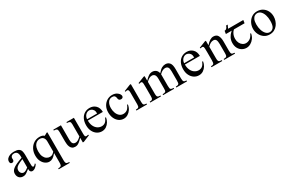

<svg xmlns="http://www.w3.org/2000/svg" viewBox="159 -1869 5182 3436"><g transform="rotate(-30 2749.5 -151.0)"><path d="M447.3 -92.8V-64.5Q392.1 8.3 340.3 8.3Q318.8 8.3 303.5 -6.8Q288.1 -22 288.1 -64.5Q249 -33.7 226.6 -18.1Q204.1 -2.4 187 2.9Q169.9 8.3 146 8.3Q98.6 8.3 68.8 -22.9Q39.1 -54.2 39.1 -106Q39.1 -130.9 48.6 -153.6Q58.1 -176.3 84 -198.7Q109.9 -221.2 159.2 -245.1Q208.5 -269 288.1 -296.4V-314.9Q288.1 -378.9 267.6 -405Q247.1 -431.2 204.6 -431.2Q173.8 -431.2 156.2 -415.3Q138.7 -399.4 137.2 -376.5L138.2 -347.2Q139.2 -326.2 127.7 -313.7Q116.2 -301.3 97.7 -301.3Q56.6 -301.3 56.6 -348.1Q56.6 -383.3 79.6 -408.4Q102.5 -433.6 139.9 -446.8Q177.2 -460 220.2 -460Q285.2 -460 317.1 -441.4Q349.1 -422.9 359.6 -388.9Q370.1 -355 370.1 -307.6V-155.3Q370.1 -124 371.1 -104Q372.1 -84 372.6 -77.1Q377.4 -53.2 394 -53.2Q403.3 -53.2 411.9 -59.6Q420.4 -65.9 447.3 -92.8ZM288.1 -96.2V-267.6Q212.9 -238.3 177.5 -215.1Q142.1 -191.9 132.1 -171.1Q122.1 -150.4 122.1 -128.9Q122.1 -94.2 141.8 -71Q161.6 -47.9 189.9 -46.9Q209 -45.9 233.2 -58.6Q257.3 -71.3 288.1 -96.2Z M988.8 214.8H760.7V196.3Q789.1 196.3 804.9 191.4Q820.8 186.5 827.1 169.4Q833.5 152.3 833.5 115.7V-78.1Q790.5 -25.9 757.1 -5.6Q723.6 14.6 686.5 14.6Q646 14.6 607.4 -11.2Q568.8 -37.1 543.9 -85.9Q519 -134.8 519 -204.1Q519 -278.8 549.6 -336.7Q580.1 -394.5 632.3 -427.2Q684.6 -460 750 -460Q777.8 -460 801.5 -453.4Q825.2 -446.8 842.3 -429.2Q856.9 -436.5 871.3 -443.8Q885.7 -451.2 898.4 -460H915.5V115.7Q915.5 149.9 921.1 167.2Q926.8 184.6 942.6 190.4Q958.5 196.3 988.8 196.3ZM833.5 -107.4V-318.8Q833.5 -366.7 809.1 -396.5Q784.7 -426.3 734.4 -426.3Q680.2 -426.3 641.1 -380.4Q602.1 -334.5 602.1 -239.7Q602.1 -178.2 620.8 -137.2Q639.6 -96.2 670.7 -75.7Q701.7 -55.2 737.8 -55.2Q769 -55.2 790 -68.6Q811 -82 833.5 -107.4Z M1532.2 -41.5 1396.5 14.6H1374.5V-81.1Q1336.9 -41.5 1311 -21Q1285.2 -0.5 1264.6 7.1Q1244.1 14.6 1222.7 14.6Q1183.6 14.6 1160.4 -2.2Q1137.2 -19 1125.7 -45.7Q1114.3 -72.3 1110.6 -102.5Q1106.9 -132.8 1106.9 -159.7V-359.9Q1106.9 -403.8 1090.1 -416.5Q1073.2 -429.2 1030.8 -429.2V-447.3H1188.5V-147.9Q1188.5 -122.6 1193.6 -99.1Q1198.7 -75.7 1214.6 -60.8Q1230.5 -45.9 1262.7 -45.9Q1282.2 -45.9 1309.3 -59.1Q1336.4 -72.3 1374.5 -109.4V-363.8Q1374.5 -404.3 1357.4 -416.3Q1340.3 -428.2 1302.2 -429.2V-447.3H1456.1V-118.7Q1456.1 -78.6 1463.1 -64.9Q1470.2 -51.3 1486.3 -51.3Q1493.2 -51.3 1503.9 -53Q1514.6 -54.7 1525.4 -58.6Z M1941.9 -173.3 1957.5 -163.6Q1951.2 -119.6 1927 -78.9Q1902.8 -38.1 1863.8 -11.7Q1824.7 14.6 1773.4 14.6Q1720.7 14.6 1676.3 -13.9Q1631.8 -42.5 1605 -95Q1578.1 -147.5 1578.1 -218.8Q1578.1 -294.4 1604.7 -348.6Q1631.3 -402.8 1678.2 -431.9Q1725.1 -460.9 1785.6 -460.9Q1859.9 -460.9 1908.7 -412.6Q1957.5 -364.3 1957.5 -279.3H1647.5Q1647.5 -212.4 1669.9 -165Q1692.4 -117.7 1729.7 -92.5Q1767.1 -67.4 1810.5 -66.4Q1854 -65.4 1886.2 -88.6Q1918.5 -111.8 1941.9 -173.3ZM1647.5 -306.6H1855.5Q1855.5 -356 1837.9 -381.8Q1820.3 -407.7 1797.4 -417Q1774.4 -426.3 1758.3 -426.3Q1718.8 -426.3 1686 -395.5Q1653.3 -364.7 1647.5 -306.6Z M2399.4 -177.2 2412.6 -169.9Q2404.3 -115.7 2376.5 -74.2Q2348.6 -32.7 2309.3 -9Q2270 14.6 2226.1 14.6Q2173.3 14.6 2130.1 -14.6Q2086.9 -43.9 2061.3 -97.4Q2035.6 -150.9 2035.6 -223.1Q2035.6 -294.4 2064.9 -347.7Q2094.2 -400.9 2142.8 -430.4Q2191.4 -460 2249 -460Q2315.9 -460 2357.9 -425.3Q2401.4 -389.6 2401.4 -353.5Q2401.4 -336.4 2389.9 -324.2Q2378.4 -312 2355.5 -312Q2345.7 -312 2333.7 -315.2Q2321.8 -318.4 2312.5 -330.6Q2303.2 -342.8 2301.3 -369.1Q2298.8 -395.5 2283 -411.9Q2267.1 -428.2 2233.4 -428.2Q2177.2 -428.2 2146.5 -381.6Q2115.7 -335 2115.7 -265.6Q2115.7 -212.9 2132.6 -166.7Q2149.4 -120.6 2181.9 -92Q2214.4 -63.5 2260.7 -63.5Q2301.8 -63.5 2335.9 -85.7Q2370.1 -107.9 2399.4 -177.2Z M2709 0H2490.2V-18.6Q2532.7 -18.6 2545.7 -32.5Q2558.6 -46.4 2558.6 -91.8V-331.1Q2558.6 -363.3 2551.5 -379.9Q2544.4 -396.5 2524.9 -396.5Q2512.2 -396.5 2490.2 -388.7L2483.9 -406.2L2619.1 -460H2640.1V-91.8Q2640.1 -46.4 2653.6 -32.5Q2667 -18.6 2709 -18.6Z M3536.1 0H3314.9V-18.6Q3350.1 -18.6 3365 -26.6Q3379.9 -34.7 3383.3 -52.7Q3386.7 -70.8 3386.7 -101.1V-294.4Q3386.7 -354.5 3368.7 -378.4Q3350.6 -402.3 3313 -402.3Q3290.5 -402.3 3262 -390.1Q3233.4 -377.9 3197.3 -341.8V-101.1Q3197.3 -69.3 3201.2 -51.3Q3205.1 -33.2 3220.2 -25.9Q3235.4 -18.6 3269 -18.6V0H3042.5V-18.6Q3080.6 -18.6 3095.7 -27.3Q3110.8 -36.1 3113.3 -54.4Q3115.7 -72.8 3115.7 -101.1V-294.4Q3115.7 -354 3095.2 -378.7Q3074.7 -403.3 3039.6 -403.3Q3004.4 -403.3 2974.9 -383.3Q2945.3 -363.3 2924.8 -341.8V-101.1Q2924.8 -63.5 2930.9 -45.9Q2937 -28.3 2952.6 -23.4Q2968.3 -18.6 2997.1 -18.6V0H2775.9V-18.6Q2804.2 -18.6 2818.6 -24.7Q2833 -30.8 2837.9 -48.6Q2842.8 -66.4 2842.8 -101.1V-272.5Q2842.8 -322.3 2841.3 -352.5Q2839.8 -382.8 2826.2 -392.3Q2812.5 -401.9 2775.9 -388.7L2767.6 -406.2L2903.8 -460H2924.8V-365.7Q2961.4 -404.8 2987.8 -425Q3014.2 -445.3 3035.9 -452.6Q3057.6 -460 3080.1 -460Q3119.6 -460 3151.1 -437.3Q3182.6 -414.6 3193.4 -365.7Q3242.7 -422.9 3277.8 -441.4Q3313 -460 3350.1 -460Q3404.3 -460 3436.3 -422.6Q3468.3 -385.3 3468.3 -294.4V-101.1Q3468.3 -49.8 3481.9 -34.2Q3495.6 -18.6 3536.1 -18.6Z M3947.3 -173.3 3962.9 -163.6Q3956.5 -119.6 3932.4 -78.9Q3908.2 -38.1 3869.1 -11.7Q3830.1 14.6 3778.8 14.6Q3726.1 14.6 3681.6 -13.9Q3637.2 -42.5 3610.4 -95Q3583.5 -147.5 3583.5 -218.8Q3583.5 -294.4 3610.1 -348.6Q3636.7 -402.8 3683.6 -431.9Q3730.5 -460.9 3791 -460.9Q3865.2 -460.9 3914.1 -412.6Q3962.9 -364.3 3962.9 -279.3H3652.8Q3652.8 -212.4 3675.3 -165Q3697.8 -117.7 3735.1 -92.5Q3772.5 -67.4 3815.9 -66.4Q3859.4 -65.4 3891.6 -88.6Q3923.8 -111.8 3947.3 -173.3ZM3652.8 -306.6H3860.8Q3860.8 -356 3843.3 -381.8Q3825.7 -407.7 3802.7 -417Q3779.8 -426.3 3763.7 -426.3Q3724.1 -426.3 3691.4 -395.5Q3658.7 -364.7 3652.8 -306.6Z M4527.8 0H4303.7V-18.6Q4336.9 -18.6 4352.3 -24.9Q4367.7 -31.2 4372.1 -49.1Q4376.5 -66.9 4376.5 -101.1V-283.7Q4376.5 -344.7 4361.3 -372.6Q4346.2 -400.4 4306.6 -400.4Q4248.5 -400.4 4190.9 -336.9V-101.1Q4190.9 -66.4 4195.8 -48.6Q4200.7 -30.8 4216.3 -24.7Q4231.9 -18.6 4264.2 -18.6V0H4042V-18.6Q4084 -18.6 4096.7 -34.2Q4109.4 -49.8 4109.4 -101.1V-267.6Q4109.4 -320.8 4107.9 -345.5Q4106.4 -370.1 4103.3 -378.2Q4100.1 -386.2 4094.7 -389.6Q4078.1 -403.8 4042 -388.7L4034.2 -406.2L4170.9 -460H4190.9V-366.7Q4271 -460 4341.3 -460Q4406.7 -460 4432.6 -414.1Q4458.5 -368.2 4458.5 -293V-101.1Q4458.5 -51.3 4470.7 -34.9Q4482.9 -18.6 4527.8 -18.6Z M4642.6 -447.3H4957L4947.3 -385.3H4728Q4703.1 -365.2 4687.5 -335.4Q4660.6 -286.1 4660.6 -226.6Q4660.6 -179.7 4678.5 -142.8Q4696.3 -106 4727.1 -84.7Q4757.8 -63.5 4795.9 -63.5Q4835.4 -63.5 4875.2 -87.9Q4915 -112.3 4944.3 -177.2L4957.5 -169.9Q4949.2 -115.7 4918.9 -74.2Q4888.7 -32.7 4846.9 -9Q4805.2 14.6 4761.2 14.6Q4712.9 14.6 4671.6 -9.3Q4630.4 -33.2 4605.5 -77.6Q4580.6 -122.1 4580.6 -184.1Q4580.6 -244.6 4605.5 -292.2Q4630.4 -339.8 4668 -372.6Q4675.3 -379.4 4683.1 -385.3H4561L4570.8 -447.3Q4584.5 -447.3 4594.2 -451.2Q4604 -455.1 4612.5 -464.1Q4621.1 -473.1 4627.7 -483.4Q4634.3 -493.7 4640.6 -515.6H4673.8Z M5460 -231.9Q5460 -189 5446 -145.3Q5432.1 -101.6 5404.5 -65.4Q5377 -29.3 5335.7 -7.3Q5294.4 14.6 5239.3 14.6Q5176.8 14.6 5129.2 -18.1Q5081.5 -50.8 5054.7 -104Q5027.8 -157.2 5027.8 -219.2Q5027.8 -279.8 5054 -334.7Q5080.1 -389.6 5128.7 -424.8Q5177.2 -460 5244.1 -460Q5308.6 -460 5357.2 -429.7Q5405.8 -399.4 5432.9 -347.7Q5460 -295.9 5460 -231.9ZM5368.7 -194.3Q5368.7 -260.7 5351.6 -314Q5334.5 -367.2 5303.2 -398.2Q5272 -429.2 5229 -429.2Q5203.6 -429.2 5178 -413.8Q5152.3 -398.4 5135.3 -361.6Q5118.2 -324.7 5118.2 -259.8Q5118.2 -195.8 5135.7 -141.4Q5153.3 -86.9 5185.1 -54Q5216.8 -21 5259.8 -21Q5308.1 -21 5338.4 -59.8Q5368.7 -98.6 5368.7 -194.3Z"/></g></svg>

Font: BabelStone Englisc
Style: Regular
Weight: 400
Designer: Andrew West
Foundry: BabelStone
Version: Version 1.000 June 24, 2023